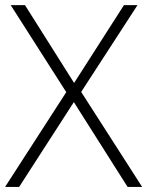

<svg xmlns="http://www.w3.org/2000/svg" viewBox="-20 -734 578 754"><path d="M538.1 0H481L270 -333L55.2 0H0L240.2 -372.1L22 -713.9H78.1L271 -408.2L466.8 -713.9H520L298.8 -373Z"/></svg>

Font: Zoram GWebM Light
Style: Regular
Weight: 300
Foundry: Ascender Corporation
Version: Version 1.000